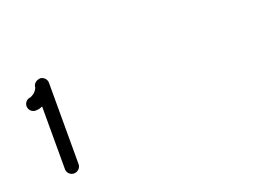

<svg xmlns="http://www.w3.org/2000/svg" viewBox="-66 -1356 1131 779"><g transform="rotate(-20 500.0 -967.0)"><path d="M142 -1171C127 -1170 114 -1158 114 -1143C114 -1143 110 -1133 102 -1125C94 -1117 80 -1113 85 -1113H84C68 -1113 55 -1100 55 -1084C55 -1068 68 -1055 84 -1055H85C96 -1055 106 -1058 114 -1062V-792V-791C114 -775 127 -762 143 -762C159 -762 173 -775 173 -791V-792V-1143C173 -1159 159 -1172 143 -1172Z"/></g></svg>

Font: bauhaus_2017
Style: _regular
Weight: 400
Version: Version 1.0